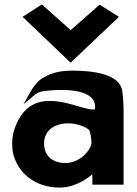

<svg xmlns="http://www.w3.org/2000/svg" viewBox="-20 -824 617 867"><path d="M181 -476C152 -464 129 -430 114 -403L86 -353L130 -390C145 -403 156 -410 181 -413C221 -418 420 -438 409 -333C409 -331 408 -328 391 -330C355 -334 285 -363 231 -367C205 -369 183 -369 159 -363C97 -346 66 -298 47 -246C35 -212 32 -176 38 -137C58 -41 141 23 249 23C313 23 366 -11 397 -37V10H538V-320C538 -354 536 -384 532 -415C519 -490 401 -505 307 -505C249 -505 212 -494 181 -476ZM276 -88C216 -88 179 -121 179 -176C179 -236 227 -267 289 -267C333 -267 375 -247 384 -235C389 -219 393 -198 393 -179C393 -151 344 -88 276 -88ZM82 -748 299 -541 517 -748 430 -803 299 -688 169 -804Z"/></svg>

Font: Bluebird
Style: SfBd
Weight: 700
Designer: Jasper
Foundry: Cannot Into Space Fonts
Version: Version 0.98